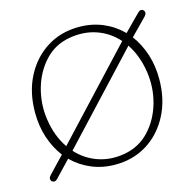

<svg xmlns="http://www.w3.org/2000/svg" viewBox="-75 -511 606 599"><g transform="rotate(-15 228.5 -211.5)"><path d="M22 8.5Q15 -1 24 -10.5L73.5 -62.5L74.5 -63.5Q52.5 -92.5 40 -130Q27.5 -167.5 27.5 -211.5Q27.5 -277 53.5 -327.2Q79.5 -377.5 124.8 -406Q170 -434.5 228.5 -434.5Q270 -434.5 305.5 -419.5Q341 -404.5 367.5 -377.5L418 -428.5Q428.5 -440 437.5 -432Q445 -423.5 435 -412.5L383 -359.5Q404.5 -331 416.8 -293.8Q429 -256.5 429 -213Q429 -148 403 -97.5Q377 -47 331.8 -18.5Q286.5 10 228 10Q187 10 151.8 -4.8Q116.5 -19.5 90 -46L39.5 7Q31.5 15 22 8.5ZM58.5 -181.5Q66.5 -126 94.5 -85.5L348 -357Q319.5 -389.5 278.8 -403.5Q238 -417.5 191 -409Q143 -400.5 110.8 -365.5Q78.5 -330.5 64.8 -281.5Q51 -232.5 58.5 -181.5ZM265.5 -15.5Q313.5 -24.5 345.8 -59.5Q378 -94.5 391.8 -143.2Q405.5 -192 398 -243Q390 -297.5 363 -338L109.5 -66.5Q138.5 -34.5 178.8 -20.8Q219 -7 265.5 -15.5Z"/></g></svg>

Font: Fraunces 144pt SuperSoft Thin
Style: Regular
Weight: 100
Version: Version 1.000;[0bf87f6ff]